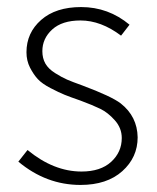

<svg xmlns="http://www.w3.org/2000/svg" viewBox="-20 -512 445 544"><path d="M208 12Q111 12 32 -54L58 -87Q132 -26 211 -26Q265 -26 295 -53.5Q325 -81 325 -121Q325 -149 305.5 -171Q286 -193 264.5 -203.5Q243 -214 208 -227Q179 -237 163 -243.5Q147 -250 123 -262.5Q99 -275 87 -288Q75 -301 65 -320.5Q55 -340 55 -364Q55 -419 96.5 -455.5Q138 -492 210 -492Q287 -492 347 -442L323 -411Q266 -454 208 -454Q156 -454 128 -428.5Q100 -403 100 -367Q100 -347 108.5 -332Q117 -317 136 -305Q155 -293 170 -286.5Q185 -280 213 -270Q296 -239 322 -219Q369 -182 370 -123Q370 -66 326.5 -27Q283 12 208 12Z"/></svg>

Font: Toshiba Sans Light
Style: Regular
Weight: 300
Designer: Paul D. Hunt
Foundry: Toshiba Corporation
Version: Version 2.020;PS 2.0;hotconv 1.0.86;makeotf.lib2.5.63406